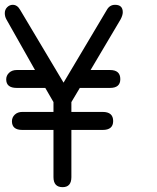

<svg xmlns="http://www.w3.org/2000/svg" viewBox="-20 -774 656 801"><path d="M73.2 -307.1H203.1V-348.1L168.9 -407.2H49.8Q5.9 -407.2 5.9 -442.9Q5.9 -459 18.1 -470.5Q30.3 -481.9 49.8 -481.9H126L6.8 -692.9Q0 -705.1 0 -719.2Q0 -733.9 10 -743.9Q20 -753.9 33.2 -753.9Q52.2 -753.9 64 -732.9L245.1 -429.2L425.8 -732.9Q437.5 -753.9 460 -753.9Q492.2 -753.9 492.2 -723.1Q492.2 -710.4 482.9 -692.9L357.9 -481.9H439Q481.9 -481.9 481.9 -443.8Q481.9 -407.2 439 -407.2H313L277.8 -348.1V-307.1H408.2Q452.1 -307.1 452.1 -269Q452.1 -231.9 408.2 -231.9H277.8V-35.2Q277.8 6.8 241.2 6.8Q203.1 6.8 203.1 -35.2V-231.9H73.2Q29.8 -231.9 29.8 -268.1Q29.8 -284.2 41.7 -295.7Q53.7 -307.1 73.2 -307.1Z"/></svg>

Font: BPreplay
Style: Regular
Weight: 400
Designer: Magenta/George Triantafyllakos
Foundry: Magenta/George Triantafyllakos
Version: Version 1.00